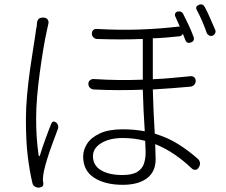

<svg xmlns="http://www.w3.org/2000/svg" viewBox="-20 -819 1040 882"><path d="M182 -738Q194 -737 199.5 -728.5Q205 -720 202 -709Q201 -703 199.5 -698Q198 -693 196 -682Q187 -642 178.5 -590.5Q170 -539 162.5 -483.5Q155 -428 150.5 -375Q146 -322 146 -277Q146 -228 148.5 -190.5Q151 -153 157 -108Q158 -102 160 -101.5Q162 -101 164 -107Q175 -143 189 -181.5Q203 -220 216 -252Q224 -267 238 -256Q244 -252 246.5 -243.5Q249 -235 246 -227Q235 -197 221.5 -161Q208 -125 197.5 -91Q187 -57 182 -34Q177 -11 177 9L179 22Q181 40 163 42L158 43Q148 43 139.5 37.5Q131 32 129 22Q116 -32 107.5 -101Q99 -170 99 -271Q99 -325 104.5 -384Q110 -443 118 -500Q126 -557 134 -605.5Q142 -654 146 -686Q148 -691 149 -701.5Q150 -712 150 -713Q152 -740 180 -738ZM894 -797Q912 -804 921 -786Q934 -762 945.5 -735Q957 -708 969 -681Q972 -674 968 -666Q964 -658 956 -655Q949 -652 941 -656Q933 -660 930 -667Q920 -696 908.5 -722.5Q897 -749 884 -773Q875 -789 894 -797ZM647 -172Q597 -185 544 -185Q483 -185 445 -161.5Q407 -138 407 -102Q407 -59 444 -37Q481 -15 542 -15Q587 -15 610 -29Q633 -43 641 -66.5Q649 -90 649 -118ZM796 -766Q804 -768 811 -765Q818 -762 821 -756Q834 -731 846.5 -704Q859 -677 869 -650Q876 -631 857 -624Q838 -617 831 -636L820 -664Q814 -652 801 -652Q773 -649 743.5 -646.5Q714 -644 682 -643V-455Q728 -457 771 -461Q814 -465 855 -469Q865 -470 872 -464Q879 -458 879 -447Q879 -437 872 -429.5Q865 -422 855 -421Q815 -417 772 -414Q729 -411 682 -408Q683 -359 685.5 -306Q688 -253 691 -205Q751 -187 798.5 -157Q846 -127 887 -91Q897 -83 898.5 -71.5Q900 -60 893 -50Q888 -40 878 -39Q868 -38 860 -46Q821 -83 779.5 -111Q738 -139 693 -157L695 -88Q695 -30 655 0Q615 30 544 30Q463 30 412.5 -2.5Q362 -35 362 -100Q362 -130 380 -158.5Q398 -187 438.5 -206Q479 -225 544 -225Q597 -225 645 -216Q642 -261 639.5 -311.5Q637 -362 636 -407Q582 -405 525.5 -405Q469 -405 410 -408Q400 -409 393 -416Q386 -423 386 -434Q386 -444 393 -450Q400 -456 410 -456Q470 -452 526.5 -451.5Q583 -451 636 -453V-640Q586 -638 533 -638Q480 -638 425 -640Q415 -641 408.5 -648Q402 -655 402 -665Q402 -675 408.5 -681Q415 -687 425 -686Q530 -680 624.5 -683.5Q719 -687 801 -697H806L785 -744Q782 -751 785 -757.5Q788 -764 796 -766Z"/></svg>

Font: Chiron GoRound TC L
Style: Regular
Weight: 300
Designer: Ryoko NISHIZUKA 西塚涼子 (kana, bopomofo & ideographs); Paul D. Hunt (Latin, Greek & Cyrillic); Sandoll Communications 산돌커뮤니
Foundry: Adobe
Version: Version 1.000;hotconv 1.1.1;makeotfexe 2.6.0